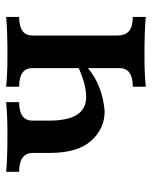

<svg xmlns="http://www.w3.org/2000/svg" viewBox="48 -562 513 650"><g transform="rotate(-90 305.0 -236.5)"><path d="M573.2 0Q527.8 -4.4 441.9 -4.4Q379.9 -4.4 336.9 0V-43.9Q399.9 -43.9 399.9 -88.9V-195.8Q340.8 -146.5 253.9 -139.2Q195.3 -139.2 154.5 -184.1Q113.8 -229 112.8 -320.3V-383.8Q111.3 -428.7 48.8 -428.7V-472.7Q91.3 -468.3 177.7 -468.3Q239.7 -468.3 284.7 -472.7V-428.7Q222.2 -428.7 222.2 -383.8V-326.2Q222.2 -201.7 302.2 -201.7Q343.3 -201.7 399.9 -227.1V-383.8Q399.9 -428.7 336.9 -428.7V-472.7Q379.9 -468.3 441.9 -468.3Q527.8 -468.3 573.2 -472.7V-428.7Q510.3 -428.7 510.3 -383.8V-97.7Q510.3 -68.4 525.9 -56.2Q541.5 -43.9 573.2 -43.9Z"/></g></svg>

Font: Kelvinch
Style: Bold
Weight: 700
Designer: Paul James Miller
Foundry: High-Logic / Made with FontCreator
Version: Version 3.501;March 28, 2021;FontCreator 13.0.0.2683 64-bit